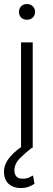

<svg xmlns="http://www.w3.org/2000/svg" viewBox="-22 -741 267 963"><path d="M73.2 -681.2Q73.2 -697.8 83.7 -709.2Q94.2 -720.7 113.3 -720.7Q131.8 -720.7 142.8 -709.2Q153.8 -697.8 153.8 -681.2Q153.8 -664.6 142.8 -653.3Q131.8 -642.1 113.3 -642.1Q94.2 -642.1 83.7 -653.3Q73.2 -664.6 73.2 -681.2ZM142.1 -528.3V0H83.5V-528.3ZM109.4 -19 138.2 0Q105 25.4 77.6 53Q50.3 80.6 50.3 114.3Q50.3 130.9 59.3 143.1Q68.4 155.3 92.3 155.3Q109.9 155.3 122.8 149.7Q135.7 144 143.6 139.2L150.9 180.7Q140.1 188 123.3 195.1Q106.4 202.1 80.6 202.1Q44.9 202.1 21.5 181.4Q-2 160.6 -2 119.1Q-2 82.5 28.3 46.1Q58.6 9.8 109.4 -19Z"/></svg>

Font: Vazirmatn UI ExtraLight
Style: Regular
Weight: 200
Designer: Saber Rastikerdar
Foundry: Saber Rastikerdar
Version: Version 33.003